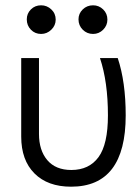

<svg xmlns="http://www.w3.org/2000/svg" viewBox="-20 -687 527 724"><path d="M135 -559Q112 -559 96.5 -575Q81 -591 81 -614Q81 -636 96.5 -651.5Q112 -667 135 -667Q157 -667 173.5 -651.5Q190 -636 190 -613Q190 -591 173.5 -575Q157 -559 135 -559ZM331 -559Q308 -559 292 -575Q276 -591 276 -614Q276 -636 292 -651.5Q308 -667 331 -667Q353 -667 369 -651.5Q385 -636 385 -613Q385 -591 369 -575Q353 -559 331 -559ZM248 17Q160 17 110 -33Q60 -83 60 -172V-468H127V-182Q127 -120 158.5 -83Q190 -46 249 -46Q316 -46 351.5 -94.5Q387 -143 387 -252Q387 -378 357 -468H424Q454 -378 454 -252Q454 17 248 17Z"/></svg>

Font: Didact Gothic
Style: Regular
Weight: 400
Designer: Daniel Johnson
Foundry: Daniel Johnson
Version: Version 2.101;PS 002.101;hotconv 1.0.88;makeotf.lib2.5.64775